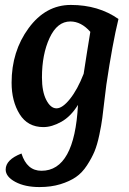

<svg xmlns="http://www.w3.org/2000/svg" viewBox="-20 -505 524 778"><path d="M319 -206Q333 -298 346 -376Q309 -418 265 -418Q212 -418 181 -351.5Q150 -285 150 -191Q150 -134 167.5 -100Q185 -66 209 -66Q233 -66 263.5 -104Q294 -142 319 -206ZM267 -485Q379 -485 460 -428Q436 -330 411 -162Q408 -140 403 -97Q398 -54 394.5 -26.5Q391 1 382.5 41.5Q374 82 363 108.5Q352 135 332.5 165Q313 195 287.5 212.5Q262 230 224.5 241.5Q187 253 140 253Q81 253 42 232Q3 211 3 182Q3 142 67 117Q89 187 148 187Q282 187 296 -80Q267 -33 228.5 -11.5Q190 10 156 10Q92 10 59.5 -42.5Q27 -95 27 -170Q27 -297 96 -391Q165 -485 267 -485Z"/></svg>

Font: Overlock
Style: Bold Italic
Weight: 700
Version: Version 1.001